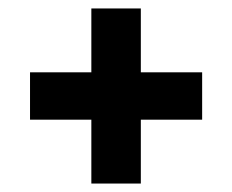

<svg xmlns="http://www.w3.org/2000/svg" viewBox="-20 -552 549 454"><path d="M196 -118V-532H313V-118ZM51 -269V-381H458V-269Z"/></svg>

Font: Bricolage Grotesque 28pt
Style: Bold
Weight: 700
Designer: Mathieu Triay
Foundry: Atelier Triay
Version: Version 1.000;gftools[0.9.30]